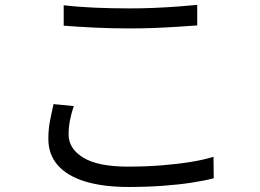

<svg xmlns="http://www.w3.org/2000/svg" viewBox="-20 -723 1040 768"><path d="M234.8 -702Q289 -695.4 356.6 -692.4Q424.1 -689.4 499 -689.4Q547.2 -689.4 595.6 -691.4Q644 -693.4 688.5 -696.7Q733 -700 768.9 -703.4V-621.3Q735.1 -618.9 689.9 -615.9Q644.6 -612.9 595.3 -611.1Q546 -609.3 499.4 -609.3Q424.3 -609.3 359 -612.5Q293.8 -615.6 234.8 -620.3ZM274.9 -298.7Q265.3 -269.4 259.8 -241.2Q254.4 -213 254.4 -185.4Q254.4 -128.1 313.3 -92.3Q372.1 -56.5 492 -56.5Q561.5 -56.5 625.1 -61.5Q688.7 -66.5 742.5 -75.2Q796.4 -83.9 834 -95.9L835 -9.9Q799.2 -0.5 746.7 7.6Q694.1 15.7 629.9 20.3Q565.6 24.9 494.4 24.9Q392.9 24.9 321 3Q249.2 -18.9 211.3 -61.8Q173.4 -104.7 173.4 -167.5Q173.4 -206.8 180.3 -241.7Q187.2 -276.5 194 -306.6Z"/></svg>

Font: Noto Sans JP
Style: Regular
Weight: 100
Designer: Ryoko NISHIZUKA 西塚涼子 (kana, bopomofo & ideographs); Paul D. Hunt (Latin, Greek & Cyrillic); Sandoll Communications 산돌커뮤니
Foundry: Adobe
Version: Version 2.004;hotconv 1.0.118;makeotfexe 2.5.65603